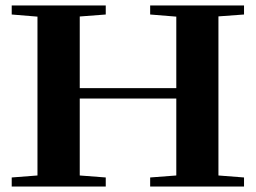

<svg xmlns="http://www.w3.org/2000/svg" viewBox="-20 -683 936 703"><path d="M22.9 0V-33.2L117.2 -40.5V-622.1L22.9 -629.9V-663.1H367.2V-629.9L272 -622.6V-360.4H625.5V-622.1L529.8 -629.9V-663.1H873.5V-629.9L779.8 -623V-40.5L873.5 -33.2V0H529.8V-33.2L625.5 -40.5V-322.3H272V-40.5L367.2 -33.2V0Z"/></svg>

Font: Elstob 10pt
Style: Bold
Weight: 700
Designer: Peter S. Baker
Version: Version 1.015